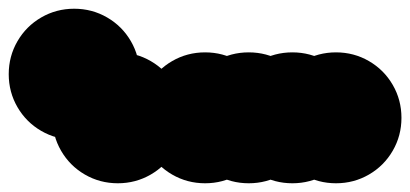

<svg xmlns="http://www.w3.org/2000/svg" viewBox="-320 -570 940 440"><g transform="rotate(-90 150.0 -350.0)"><path d="M-50 -350Q-50 -391 -30 -425.5Q-10 -460 24.5 -480Q59 -500 100 -500Q141 -500 175.5 -480Q210 -460 230 -425.5Q250 -391 250 -350Q250 -309 230 -274.5Q210 -240 175.5 -220Q141 -200 100 -200Q59 -200 24.5 -220Q-10 -240 -30 -274.5Q-50 -309 -50 -350ZM-50 -250Q-50 -291 -30 -325.5Q-10 -360 24.5 -380Q59 -400 100 -400Q141 -400 175.5 -380Q210 -360 230 -325.5Q250 -291 250 -250Q250 -209 230 -174.5Q210 -140 175.5 -120Q141 -100 100 -100Q59 -100 24.5 -120Q-10 -140 -30 -174.5Q-50 -209 -50 -250ZM-50 -150Q-50 -191 -30 -225.5Q-10 -260 24.5 -280Q59 -300 100 -300Q141 -300 175.5 -280Q210 -260 230 -225.5Q250 -191 250 -150Q250 -109 230 -74.5Q210 -40 175.5 -20Q141 0 100 0Q59 0 24.5 -20Q-10 -40 -30 -74.5Q-50 -109 -50 -150ZM-50 -50Q-50 -91 -30 -125.5Q-10 -160 24.5 -180Q59 -200 100 -200Q141 -200 175.5 -180Q210 -160 230 -125.5Q250 -91 250 -50Q250 -9 230 25.5Q210 60 175.5 80Q141 100 100 100Q59 100 24.5 80Q-10 60 -30 25.5Q-50 -9 -50 -50ZM50 -650Q50 -691 70 -725.5Q90 -760 124.5 -780Q159 -800 200 -800Q241 -800 275.5 -780Q310 -760 330 -725.5Q350 -691 350 -650Q350 -609 330 -574.5Q310 -540 275.5 -520Q241 -500 200 -500Q159 -500 124.5 -520Q90 -540 70 -574.5Q50 -609 50 -650ZM-50 -550Q-50 -591 -30 -625.5Q-10 -660 24.5 -680Q59 -700 100 -700Q141 -700 175.5 -680Q210 -660 230 -625.5Q250 -591 250 -550Q250 -509 230 -474.5Q210 -440 175.5 -420Q141 -400 100 -400Q59 -400 24.5 -420Q-10 -440 -30 -474.5Q-50 -509 -50 -550Z"/></g></svg>

Font: TINY 5x3
Style: Regular
Weight: 400
Designer: Jack Halten Fahnestock
Foundry: Velvetyne Type Foundry
Version: Version 1.002